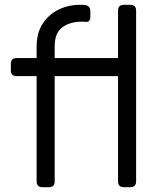

<svg xmlns="http://www.w3.org/2000/svg" viewBox="-20 -777 662 797"><path d="M156 0Q132 0 132 -24V-461H49Q25 -461 25 -485V-512Q25 -536 49 -536H132V-584Q132 -640 157 -678.5Q182 -717 223 -737Q264 -757 311 -757Q316 -757 321.5 -757Q327 -757 333 -756Q355 -753 355 -730V-709Q355 -685 337 -686Q332 -687 327 -687Q322 -687 319 -687Q271 -687 239 -664Q207 -641 207 -584V-536H470V-733Q470 -757 494 -757H521Q545 -757 545 -733V-24Q545 0 521 0H494Q470 0 470 -24V-461H207V-24Q207 0 183 0Z"/></svg>

Font: Pitagon Sans Text
Style: Regular
Weight: 400
Designer: Travis Tran
Foundry: Pitagon
Version: Version 1.001; ttfautohint (v1.8.4.7-5d5b);gftools[0.9.26]